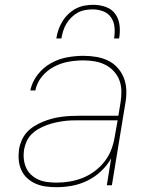

<svg xmlns="http://www.w3.org/2000/svg" viewBox="-20 -770 640 798"><path d="M215 8Q192 8 170 5Q148 2 128.5 -6.5Q109 -15 93.5 -29Q78 -43 69 -62.5Q60 -82 58 -104Q56 -126 59 -149Q62 -168 70 -186.5Q78 -205 91.5 -220Q105 -235 123 -246Q141 -257 159.5 -264.5Q178 -272 197 -277Q216 -282 235 -284.5Q254 -287 273.5 -288Q293 -289 312 -289H472L481 -344Q485 -368 484.5 -392Q484 -416 476 -437Q468 -458 452.5 -474.5Q437 -491 417 -501Q397 -511 374 -515Q351 -519 327 -519Q296 -519 265 -513.5Q234 -508 205 -493Q176 -478 154.5 -452Q133 -426 127 -394H106Q113 -429 136 -459Q159 -489 191 -507Q223 -525 258 -531.5Q293 -538 327 -538Q354 -538 380.5 -533.5Q407 -529 429.5 -518Q452 -507 469 -488Q486 -469 495 -445.5Q504 -422 505 -395Q506 -368 501 -341L445 0H424L442 -112Q426 -83 400 -58.5Q374 -34 343 -19Q312 -4 279.5 2Q247 8 215 8ZM215 -11Q242 -11 269.5 -15.5Q297 -20 323.5 -30.5Q350 -41 374 -59Q398 -77 415.5 -100Q433 -123 443 -149.5Q453 -176 457 -203L469 -270H312Q294 -270 277 -269.5Q260 -269 242.5 -266.5Q225 -264 207.5 -260Q190 -256 173 -249.5Q156 -243 140 -234Q124 -225 111 -212Q98 -199 90.5 -182Q83 -165 80 -148Q77 -128 79 -109Q81 -90 88.5 -73Q96 -56 109.5 -43.5Q123 -31 140 -23.5Q157 -16 176.5 -13.5Q196 -11 215 -11ZM214 -610Q217 -629 223 -646.5Q229 -664 239 -680.5Q249 -697 263.5 -711Q278 -725 295 -734Q312 -743 330.5 -746.5Q349 -750 368 -750Q395 -750 420 -741Q445 -732 459.5 -711.5Q474 -691 477 -664Q480 -637 475 -610H454Q458 -633 456 -656Q454 -679 442 -697Q430 -715 409 -723Q388 -731 365 -731Q349 -731 333 -728Q317 -725 302.5 -717Q288 -709 276 -697Q264 -685 255.5 -670.5Q247 -656 242.5 -641Q238 -626 235 -610Z"/></svg>

Font: Iosevka Curly ThExObl
Style: Regular
Weight: 100
Width: 7
Italic angle: -9°
Monospace: yes
Designer: Belleve Invis
Foundry: Belleve Invis
Version: Version 11.1.0; ttfautohint (v1.8.3)